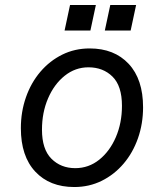

<svg xmlns="http://www.w3.org/2000/svg" viewBox="-20 -735 658 773"><path d="M341 -540Q440 -540 498 -478Q556 -416 556 -303Q556 -237 535.5 -178.5Q515 -120 477.5 -76Q440 -32 389.5 -7Q339 18 279 18Q180 18 122 -44Q64 -106 64 -219Q64 -285 84.5 -343.5Q105 -402 142.5 -446Q180 -490 230.5 -515Q281 -540 341 -540ZM471 -309Q471 -389 433 -426.5Q395 -464 336 -464Q283 -464 240.5 -430Q198 -396 173.5 -339Q149 -282 149 -213Q149 -134 187 -96Q225 -58 283 -58Q337 -58 379.5 -92Q422 -126 446.5 -183Q471 -240 471 -309ZM262 -715H366L344 -612H240ZM424 -715H528L506 -612H402Z"/></svg>

Font: Fragment Mono SC
Style: Italic
Weight: 400
Italic angle: -12°
Monospace: yes
Designer: Wei Huang based on Nimbus Sans by URW Studio, based on Helvetica by Max Miedinger.
Foundry: Wei Huang
Version: Version 1.012; ttfautohint (v1.8.4.7-5d5b)